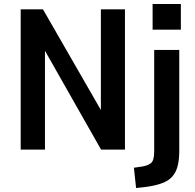

<svg xmlns="http://www.w3.org/2000/svg" viewBox="-20 -752 980 965"><path d="M84 0V-705H196L498 -180H487V-705H608V0H488L194 -518H206V0ZM747 -603V-732H889V-603ZM664 193 653 91 694 85Q721 81 738 68.5Q755 56 755 9V-501H881V7Q881 48 873.5 79.5Q866 111 848 133Q830 155 796.5 168Q763 181 710 188Z"/></svg>

Font: Nunito Sans 7pt Condensed
Style: Bold
Weight: 700
Width: 3
Designer: Vernon Adams
Foundry: Vernon Adams
Version: Version 3.101;gftools[0.9.27]